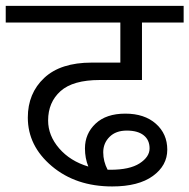

<svg xmlns="http://www.w3.org/2000/svg" viewBox="-35 -667 655 664"><path d="M352.9 -22.2Q227.5 -22.2 144.3 -92.3Q61.2 -162.3 61.2 -260.4Q61.2 -344.3 117.8 -397.4Q174.4 -450.5 282.1 -450.5H381.2V-589H-15.2V-646.6H600.1V-589H456V-390.3H309.9Q217.4 -390.3 174.4 -351.9Q131.4 -313.4 131.4 -250.3Q131.4 -198.2 169.6 -153.9Q207.8 -109.7 270.5 -91Q258.8 -119.8 258.8 -153.7Q258.8 -204.8 295.5 -239.4Q332.2 -274 398.4 -274Q464.6 -274 504 -239.1Q543.5 -204.2 543.5 -149.4Q543.5 -94.5 493.7 -58.4Q443.9 -22.2 352.9 -22.2ZM346.8 -79.9Q413.5 -79.9 447.9 -102.1Q482.3 -124.4 482.3 -153.7Q482.3 -183 461.8 -199.2Q441.4 -215.4 403.4 -215.4Q365.5 -215.4 343.8 -193.6Q322 -171.9 322 -140.3Q322 -108.7 337.2 -79.9Z"/></svg>

Font: Khula
Style: Regular
Weight: 400
Designer: Erin McLaughlin, Steve Matteson
Version: Version 1.000;PS 1.0;hotconv 1.0.72;makeotf.lib2.5.5900; ttf